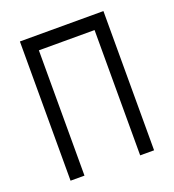

<svg xmlns="http://www.w3.org/2000/svg" viewBox="-117 -717 735 810"><g transform="rotate(-20 250.0 -312.5)"><path d="M62.5 -625Q62.5 -625 62.5 0H125V-562.5H375V0H437.5Q437.5 0 437.5 -625Z"/></g></svg>

Font: UnifontExMono
Style: Regular
Weight: 500
Version: Version 15.0.06